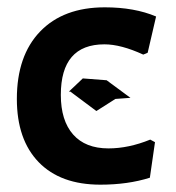

<svg xmlns="http://www.w3.org/2000/svg" viewBox="-20 -494 480 524"><path d="M254 10Q145 10 85.5 -51.5Q26 -113 26 -224Q26 -342 89.5 -408Q153 -474 266 -474Q347 -474 406 -449L383 -350L371 -345Q310 -373 265 -373Q146 -373 146 -235Q146 -165 179.5 -127Q213 -89 276 -89Q331 -89 390 -113L403 -106L389 -9Q329 10 254 10ZM336 -227 295 -224 243 -191 172 -244H168L206 -280L271 -275Z"/></svg>

Font: Alegreya Sans
Style: Bold
Weight: 700
Designer: Juan Pablo del Peral
Foundry: Huerta Tipografica
Version: Version 2.007